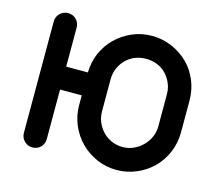

<svg xmlns="http://www.w3.org/2000/svg" viewBox="-84 -656 864 761"><g transform="rotate(15 348.0 -275.5)"><path d="M60 -504Q60 -524 74 -537.5Q88 -551 107 -551Q127 -551 140.5 -537.5Q154 -524 154 -504V-344H243Q244 -386 259 -422Q276 -461 304.5 -489Q333 -517 371 -533.5Q409 -550 452 -550Q495 -550 533.5 -533.5Q572 -517 600.5 -489Q629 -461 645 -422.5Q661 -384 661 -340V-210Q661 -167 645 -128.5Q629 -90 600.5 -61.5Q572 -33 533.5 -16.5Q495 0 452 0Q409 0 371 -16.5Q333 -33 304.5 -61.5Q276 -90 259.5 -128.5Q243 -167 243 -210V-250H154V-47Q154 -27 140.5 -13.5Q127 0 107 0Q88 0 74 -13.5Q60 -27 60 -47ZM337 -210Q337 -186 346 -165Q355 -144 370.5 -128Q386 -112 407 -103Q428 -94 452 -94Q475 -94 495.5 -103Q516 -112 532.5 -128Q549 -144 558.5 -165Q568 -186 568 -210V-341Q568 -366 558.5 -387.5Q549 -409 533.5 -424.5Q518 -440 497 -448Q476 -456 452 -456Q429 -456 408.5 -448Q388 -440 372 -424.5Q356 -409 346.5 -387.5Q337 -366 337 -340Z"/></g></svg>

Font: VDS
Style: Regular
Weight: 400
Designer: artmaker
Foundry: artmaker
Version: Version 1.000 2009 initial release